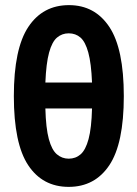

<svg xmlns="http://www.w3.org/2000/svg" viewBox="-20 -718 536 749"><path d="M34 -343Q34 -528 90.5 -613Q147 -698 249 -698Q350 -698 406.5 -613Q463 -528 463 -343Q463 -158 406.5 -73.5Q350 11 248 11Q146 11 90 -73.5Q34 -158 34 -343ZM157 -396H339Q336 -471 324.5 -513Q313 -555 294 -571.5Q275 -588 248 -588Q222 -588 202.5 -571.5Q183 -555 171.5 -513Q160 -471 157 -396ZM157 -295Q159 -218 170.5 -175.5Q182 -133 202 -116Q222 -99 248 -99Q275 -99 294.5 -116Q314 -133 325.5 -175.5Q337 -218 339 -295Z"/></svg>

Font: Radio Canada Condensed SemiBold
Style: Regular
Weight: 600
Width: 3
Designer: Charles Daoud, Etienne Aubert Bonn, Alexandre Saumier Demers, Jacques Le Bailly
Foundry: Radio-Canada
Version: Version 2.104; ttfautohint (v1.8.4.7-5d5b);gftools[0.9.28.de